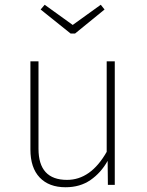

<svg xmlns="http://www.w3.org/2000/svg" viewBox="-20 -778 617 808"><path d="M463 0H434L433 -101Q405 -51 361 -20.5Q317 10 256 10Q186 10 147 -31Q108 -72 108 -149V-520H142V-152Q142 -21 262 -21Q362 -21 429 -139V-520H463ZM420 -738 296 -637H277L151 -738L168 -758L286 -673L404 -758Z"/></svg>

Font: FiraGO UltraLight
Style: Regular
Weight: 200
Designer: bBox Type
Foundry: bBox Type GmbH
Version: Version 1.001